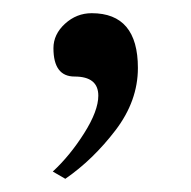

<svg xmlns="http://www.w3.org/2000/svg" viewBox="-20 -111 290 291"><path d="M60 149Q86 125 107.5 91Q129 57 129 34Q129 5 93 5Q61 5 61 -38Q61 -59 78.5 -75Q96 -91 119 -91Q189 -91 189 -8Q189 42 155 86.5Q121 131 79 160Z"/></svg>

Font: Unna
Style: Regular
Weight: 400
Designer: Jorge de Buen U.
Foundry: Omnibus-Type
Version: Version 2.006;PS 002.006;hotconv 1.0.70;makeotf.lib2.5.58329